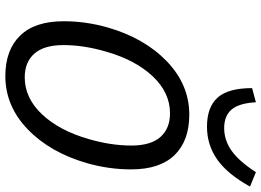

<svg xmlns="http://www.w3.org/2000/svg" viewBox="-149 -809 973 715"><g transform="rotate(90 337.5 -451.5)"><path d="M457 -799.8Q502 -799.8 541.3 -827.4Q580.6 -855 621.1 -918L674.8 -896Q627.9 -811.5 573.7 -773.7Q519.5 -735.8 452.1 -735.8Q378.9 -735.8 343.5 -775.4Q308.1 -814.9 308.1 -903.8L360.8 -918Q364.3 -855 387.9 -827.4Q411.6 -799.8 457 -799.8ZM407.2 -669.9Q503.9 -669.9 557.4 -615.2Q610.8 -560.5 610.8 -453.1Q610.8 -371.1 587.9 -290Q548.3 -151.9 461.7 -68.4Q375 15.1 263.2 15.1Q166.5 15.1 112.8 -39.8Q59.1 -94.7 59.1 -202.1Q59.1 -284.2 82 -365.2Q121.6 -502.9 208.5 -586.4Q295.4 -669.9 407.2 -669.9ZM268.1 -57.1Q345.2 -57.1 406 -121.8Q466.8 -186.5 498 -295.9Q522 -378.4 522 -454.1Q522 -526.4 490.2 -562.3Q458.5 -598.1 401.9 -598.1Q324.7 -598.1 263.9 -533.4Q203.1 -468.8 171.9 -358.9Q147.9 -276.4 147.9 -201.2Q147.9 -128.9 179.7 -93Q211.4 -57.1 268.1 -57.1Z"/></g></svg>

Font: IntelOne Mono
Style: Italic
Weight: 400
Italic angle: -16°
Designer: Fred Shallcrass
Foundry: Frere-Jones Type LLC
Version: Version 1.200;hotconv 1.1.0;makeotfexe 2.6.0;FJTRelease1.2